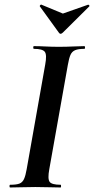

<svg xmlns="http://www.w3.org/2000/svg" viewBox="-20 -829 416 849"><path d="M25 0Q22 0 22 -6Q22 -12 25 -12Q52 -12 65.5 -17Q79 -22 86 -37Q93 -52 98 -81L180 -544Q188 -587 178 -600Q168 -613 130 -613Q127 -613 127 -619Q127 -625 130 -625Q153 -625 181 -623.5Q209 -622 240 -622Q275 -622 303 -623.5Q331 -625 353 -625Q356 -625 356 -619Q356 -613 353 -613Q326 -613 312 -607Q298 -601 291.5 -586Q285 -571 280 -542L198 -81Q190 -38 199.5 -25Q209 -12 248 -12Q250 -12 250 -6Q250 0 248 0Q226 0 198 -1Q170 -2 136 -2Q105 -2 76.5 -1Q48 0 25 0ZM240 -685 156 -801Q155 -803 158 -806.5Q161 -810 164 -808L258 -769L369 -808Q371 -809 374 -806Q377 -803 375 -801L258 -685Q247 -674 240 -685Z"/></svg>

Font: Cormorant
Style: Bold Italic
Weight: 700
Italic angle: -10°
Designer: Christian Thalmann (Catharsis Fonts)
Foundry: Catharsis Fonts
Version: Version 4.000